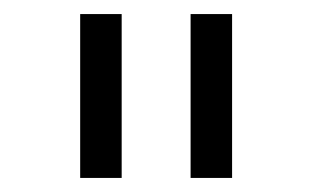

<svg xmlns="http://www.w3.org/2000/svg" viewBox="-20 -749 444 273"><path d="M251 -496V-729H310V-496ZM94 -496V-729H153V-496Z"/></svg>

Font: BDO Grotesk Light
Style: Regular
Weight: 300
Designer: Deni Anggara
Foundry: Lokal Container
Version: Version 2.000